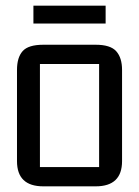

<svg xmlns="http://www.w3.org/2000/svg" viewBox="-20 -658 491 678"><path d="M318 0H133Q40 0 40 -89V-411Q40 -455 60 -477.5Q80 -500 133 -500H318Q370 -500 390.5 -477Q411 -454 411 -411V-89Q411 0 318 0ZM121 -432V-68H330V-432ZM98 -575V-638H353V-575Z"/></svg>

Font: Kelly Slab
Style: Regular
Weight: 400
Designer: Denis Masharov
Foundry: Denis Masharov
Version: Version 1.001